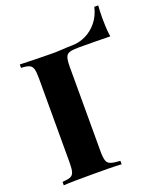

<svg xmlns="http://www.w3.org/2000/svg" viewBox="-157 -961 875 1057"><g transform="rotate(-20 280.5 -433.0)"><path d="M548 -866Q547 -853 546 -834.5Q545 -816 545 -796Q545 -779 546 -747Q547 -715 552 -683Q512 -684 463 -684.5Q414 -685 366 -685Q332 -685 314.5 -679.5Q297 -674 291 -656.5Q285 -639 285 -602V-106Q285 -70 291 -52Q297 -34 315.5 -28Q334 -22 370 -20V0Q340 -2 293.5 -2.5Q247 -3 199 -3Q148 -3 103 -2.5Q58 -2 31 0V-20Q62 -22 77.5 -28Q93 -34 98.5 -52Q104 -70 104 -106V-602Q104 -639 98.5 -656.5Q93 -674 77.5 -680.5Q62 -687 31 -688V-708Q71 -707 116.5 -705.5Q162 -704 203 -704Q240 -703 275.5 -705.5Q311 -708 335 -708Q379 -708 418 -727Q457 -746 485.5 -781.5Q514 -817 525 -866Z"/></g></svg>

Font: Playfair Display ExtraBold
Style: Regular
Weight: 800
Designer: Claus Eggers Sørensen
Foundry: Claus Eggers Sørensen
Version: Version 1.203